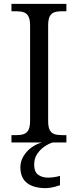

<svg xmlns="http://www.w3.org/2000/svg" viewBox="-20 -734 402 989"><path d="M39 0V-38H65Q88 -38 103 -43.5Q118 -49 126.5 -64.5Q135 -80 135 -113V-601Q135 -634 126.5 -649.5Q118 -665 103 -670.5Q88 -676 65 -676H39V-714H322V-676H297Q275 -676 259.5 -670.5Q244 -665 236 -649.5Q228 -634 228 -601V-113Q228 -80 236 -64.5Q244 -49 259.5 -43.5Q275 -38 297 -38H322V0ZM215 235Q153 235 119 208.5Q85 182 85 127Q85 97 101 70.5Q117 44 142.5 25.5Q168 7 196 0H251Q231 6 209 21Q187 36 171.5 59Q156 82 156 114Q156 151 176.5 166Q197 181 227 181Q241 181 256 179Q271 177 289 172V220Q278 224 265 227.5Q252 231 238.5 233Q225 235 215 235Z"/></svg>

Font: Noto Serif Hentaigana EL
Style: Regular
Weight: 400
Designer: Kazuhiro Yamada
Foundry: nipponia
Version: Version 1.000